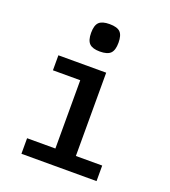

<svg xmlns="http://www.w3.org/2000/svg" viewBox="-143 -899 887 1004"><g transform="rotate(20 300.0 -397.5)"><path d="M98 -550H364V-86.5H510.5V0H92.5V-86.5H250V-466.5H98ZM218.5 -719Q218.5 -761 235.8 -778Q253 -795 294.5 -795Q336.5 -795 353.8 -778Q371 -761 371 -719Q371 -677.5 353.8 -660Q336.5 -642.5 294.5 -642.5Q253.5 -642.5 236 -660Q218.5 -677.5 218.5 -719Z"/></g></svg>

Font: JuliaMono SemiBold
Style: Regular
Weight: 600
Monospace: yes
Designer: cormullion
Foundry: corm
Version: Version 0.055; ttfautohint (v1.8.4)